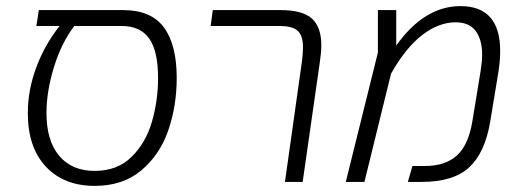

<svg xmlns="http://www.w3.org/2000/svg" viewBox="-20 -595 1695 628"><path d="M558 -340Q558 -249 530.5 -169Q503 -89 442.5 -38Q382 13 290 13Q189 13 130 -50Q71 -113 71 -225Q71 -301 99 -375.5Q127 -450 175 -510H99L107 -562H383Q474 -562 516 -505.5Q558 -449 558 -340ZM497 -340Q497 -428 468 -469Q439 -510 378 -510H223Q181 -455 156.5 -375.5Q132 -296 132 -225Q132 -135 173.5 -85.5Q215 -36 290 -36Q364 -36 410.5 -82Q457 -128 477 -197Q497 -266 497 -340Z M968 -397Q971 -423 971 -441Q971 -478 954 -494Q937 -510 893 -510H669L676 -562H898Q970 -562 1000.5 -534Q1031 -506 1031 -447Q1031 -424 1026 -391L970 0H912Z M1616 -428Q1616 -396 1610 -358L1583 -195Q1566 -95 1514.5 -47.5Q1463 0 1359 0H1314L1329 -52H1369Q1436 -52 1474 -86Q1512 -120 1525 -198L1552 -363Q1557 -395 1557 -416Q1557 -465 1536 -493.5Q1515 -522 1470 -522Q1415 -522 1361 -480.5Q1307 -439 1259 -354L1172 0H1111L1216 -423V-562H1276V-446Q1368 -575 1486 -575Q1616 -575 1616 -428Z"/></svg>

Font: FiraGO Light
Style: Italic
Weight: 300
Italic angle: -8°
Designer: bBox Type GmbH
Foundry: bBox Type GmbH
Version: Version 1.001